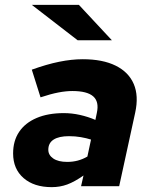

<svg xmlns="http://www.w3.org/2000/svg" viewBox="-20 -767 640 791"><path d="M193 4Q120 4 77 -33.5Q34 -71 34 -135Q34 -187 59 -224Q84 -261 131 -281Q178 -301 243 -301Q276 -301 309.5 -293.5Q343 -286 373 -273L379 -302Q389 -348 364 -370Q339 -392 278 -392Q252 -392 220.5 -386Q189 -380 147 -366L111 -480Q172 -502 223.5 -512.5Q275 -523 321 -523Q403 -523 456.5 -496.5Q510 -470 531 -421Q552 -372 537 -303L471 0H314L324 -44Q287 -18 257 -7Q227 4 193 4ZM179 -150Q179 -128 199.5 -114Q220 -100 257 -100Q280 -100 300.5 -105.5Q321 -111 340 -122L355 -192Q336 -198 313 -202Q290 -206 264 -206Q223 -206 201 -192Q179 -178 179 -150ZM300 -601 111 -747H305L441 -601Z"/></svg>

Font: Red Hat Mono
Style: Italic
Weight: 300
Italic angle: -12°
Monospace: yes
Designer: Pentagram, MCKL
Foundry: Pentagram, MCKL
Version: Version 1.023